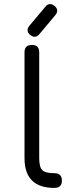

<svg xmlns="http://www.w3.org/2000/svg" viewBox="-20 -920 363 940"><path d="M128 -749Q104 -769 124 -794L202 -887Q222 -911 247 -891Q271 -871 251 -846L173 -753Q153 -729 128 -749ZM246 0Q100 0 100 -146V-664Q100 -700 136 -700Q172 -700 172 -664V-146Q172 -102 187 -87Q202 -72 246 -72Q283 -72 283 -36Q283 0 246 0Z"/></svg>

Font: Jura SemiBold
Style: Regular
Weight: 600
Designer: Daniel Johnson, Alexei Vanyashin
Foundry: Daniel Johnson
Version: Version 5.103